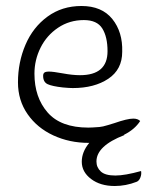

<svg xmlns="http://www.w3.org/2000/svg" viewBox="-20 -477 492 641"><path d="M436 130Q400 144 363 144Q315 144 284 120.5Q253 97 253 63Q253 30 278 0H276Q212 0 158 -25Q104 -50 72 -96Q40 -142 40 -202Q40 -269 65 -327.5Q90 -386 138.5 -421.5Q187 -457 252 -457Q320 -457 355 -413.5Q390 -370 388 -304Q388 -245 341.5 -214Q295 -183 223 -183Q212 -183 190 -185Q154 -189 139 -196Q124 -203 124 -224Q124 -231 128 -234.5Q132 -238 144 -238Q157 -238 190 -232Q222 -226 247 -226Q339 -226 339 -306Q339 -354 321.5 -382Q304 -410 260 -410Q212 -410 174 -384.5Q136 -359 115.5 -318Q95 -277 95 -231Q95 -152 139 -101.5Q183 -51 275 -51Q286 -51 312 -53Q323 -54 339 -59Q355 -64 362 -66Q405 -81 425 -81Q440 -81 448 -73Q430 -45 394 -27L395 -26Q302 10 302 62Q302 82 316.5 95.5Q331 109 365 109Q397 109 451 94Q453 105 448.5 116Q444 127 436 130Z"/></svg>

Font: Indie Flower
Style: Regular
Weight: 400
Designer: Kimberly Geswein
Foundry: Kimberly Geswein
Version: Version 2.000